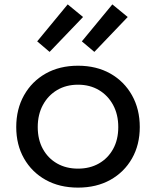

<svg xmlns="http://www.w3.org/2000/svg" viewBox="-20 -845 711 875"><path d="M335.5 10Q251.5 10 188.2 -25.2Q125 -60.5 89.5 -122.8Q54 -185 54 -266Q54 -347.5 89.5 -410.8Q125 -474 188.2 -509.8Q251.5 -545.5 335.5 -545.5Q419.5 -545.5 482.8 -509.8Q546 -474 581.5 -410.8Q617 -347.5 617 -266Q617 -185 581.5 -122.8Q546 -60.5 482.8 -25.2Q419.5 10 335.5 10ZM335.5 -76.5Q389.5 -76.5 430.8 -100Q472 -123.5 495.5 -166Q519 -208.5 519 -266Q519 -323 495.5 -366.5Q472 -410 430.8 -434.5Q389.5 -459 335.5 -459Q281.5 -459 240.2 -434.5Q199 -410 175.5 -366.5Q152 -323 152 -266Q152 -208.5 175.5 -166Q199 -123.5 240.2 -100Q281.5 -76.5 335.5 -76.5ZM288.5 -825 358.5 -767.5 206 -608.5 149.5 -656.5ZM492 -825 562 -767.5 410 -608.5 353 -656.5Z"/></svg>

Font: Hepta Slab ExtraLight Medium
Style: Regular
Weight: 500
Version: Version 1.100